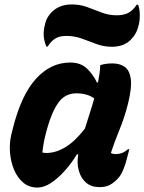

<svg xmlns="http://www.w3.org/2000/svg" viewBox="-20 -834 651 866"><path d="M297 -552Q344 -552 372.5 -524.5Q401 -497 417 -462H422Q426 -482 429 -503Q432 -524 432 -540Q456 -548 487 -548Q521 -548 543 -532Q565 -516 570 -477Q575 -438 558 -369Q542 -305 519 -249Q496 -193 480 -144Q489 -139 503 -139Q516 -139 529 -143.5Q542 -148 557 -161H563Q562 -154 559.5 -146Q557 -138 555 -129Q548 -98 537 -71Q526 -44 512 -29Q494 -10 475.5 0Q457 10 428 10Q392 10 368.5 -10Q345 -30 335.5 -64Q326 -98 333 -138H327Q302 -97 271.5 -63Q241 -29 209.5 -8.5Q178 12 149 12Q111 12 84.5 -10.5Q58 -33 43 -69.5Q28 -106 25 -147.5Q22 -189 31 -227L38 -255Q76 -406 142.5 -479Q209 -552 297 -552ZM171 -146Q176 -145 180.5 -144.5Q185 -144 189 -144Q232 -144 275.5 -170.5Q319 -197 363 -254Q373 -287 384 -320.5Q395 -354 405 -390Q374 -413 324 -413Q273 -413 243 -370.5Q213 -328 193 -255L188 -237Q181 -211 177 -188Q173 -165 171 -146ZM506 -765Q536 -765 557 -775Q578 -785 597 -813H603Q613 -786 610 -749Q609 -730 600.5 -703.5Q592 -677 569 -654Q553 -638 531.5 -630.5Q510 -623 485 -623Q448 -623 415 -635.5Q382 -648 349 -660Q316 -672 279 -672Q248 -672 229 -660Q210 -648 195 -624H189Q184 -636 180 -652.5Q176 -669 177 -688Q178 -707 185 -732.5Q192 -758 214 -780Q248 -814 304 -814Q341 -814 373.5 -802Q406 -790 438.5 -777.5Q471 -765 506 -765Z"/></svg>

Font: Recursive Mn Csl St XBd
Style: Italic
Weight: 800
Italic angle: -15°
Monospace: yes
Version: Version 1.079;hotconv 1.0.112;makeotfexe 2.5.65598; ttfautoh